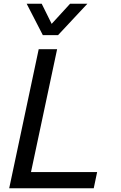

<svg xmlns="http://www.w3.org/2000/svg" viewBox="-20 -1002 645 1022"><path d="M208 -815 122 -982H202L255 -875L353 -982H445L289 -815ZM29 0 186 -740H284L145 -86H497L479 0Z"/></svg>

Font: Be Vietnam Pro
Style: Italic
Weight: 400
Italic angle: -12°
Designer: Lam Bao, Tony Le, Vietanh Nguyen
Foundry: Yellow Type Foundry
Version: Version 1.002; ttfautohint (v1.8.3)